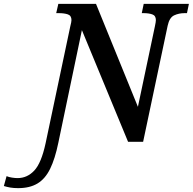

<svg xmlns="http://www.w3.org/2000/svg" viewBox="-180 -734 998 994"><path d="M-86 240Q-109 240 -126.5 237Q-144 234 -160 229L-146 178Q-134 183 -118 185.5Q-102 188 -89 188Q-39 188 -2.5 149Q34 110 56 8L184 -598Q190 -621 190 -630Q190 -653 171.5 -659.5Q153 -666 123 -666H111L122 -714H317L534 -181L622 -598Q627 -621 627 -630Q627 -653 608.5 -659.5Q590 -666 563 -666H554L564 -714H798L788 -666H776Q746 -666 721.5 -654.5Q697 -643 688 -601L561 0H483L244 -578L122 5Q105 88 79.5 140Q54 192 14 216Q-26 240 -86 240Z"/></svg>

Font: Noto Serif SemiCondensed SemiBold
Style: Italic
Weight: 600
Width: 4
Italic angle: -12°
Designer: Monotype Design Team
Foundry: Monotype Imaging Inc.
Version: Version 2.014; ttfautohint (v1.8.4.7-5d5b)